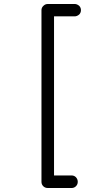

<svg xmlns="http://www.w3.org/2000/svg" viewBox="-20 -815 446 963"><path d="M220 128H339C347.7 128 355 125 361 119C367 113 370 105.7 370 97C370 88.3 367 80.7 361 74C355 68 347.7 65 339 65H251V-733H355C362.3 -733 369.7 -736 377 -742C383 -748 386 -755.3 386 -764C386 -772.7 383 -780 377 -786C369.7 -792 362.3 -795 355 -795H220C211.3 -795 204 -792 198 -786C191.3 -780 188 -772.7 188 -764V97C188 105.7 191 113 197 119C203 125 210.7 128 220 128Z"/></svg>

Font: naYanakamik
Style: Regular
Weight: 500
Designer: Nagarjuna G.,Vikas B.,Ruchir J.,Tushar G.,Vinay J.
Foundry: gnowledge lab
Version: 1.1